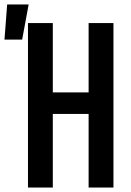

<svg xmlns="http://www.w3.org/2000/svg" viewBox="-66 -838 586 858"><path d="M59 0V-735H170V-425H330V-735H441V0H330V-329H170V0ZM-46 -661 -34 -818H62L33 -661Z"/></svg>

Font: Iosevka Custom
Style: Bold
Weight: 700
Monospace: yes
Designer: Belleve Invis
Foundry: Belleve Invis
Version: Version 30.3.3; ttfautohint (v1.8.3)